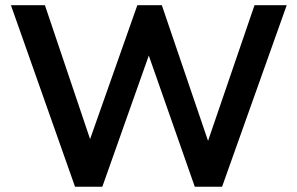

<svg xmlns="http://www.w3.org/2000/svg" viewBox="-20 -711 1131 731"><path d="M265.7 0H369.6L557.8 -531.4H535.3L721.6 0H825.5L1071.6 -691.2H949L754.9 -124.5H789.2L596.1 -691.2H502.9L302.9 -124.5H342.2L151 -691.2H21.6Z"/></svg>

Font: LL Pando Sans
Style: Bold
Weight: 700
Designer: Joshua Smith
Foundry: Joshua Smith
Version: Version 1.000;Glyphs 3.2.1 (3258)